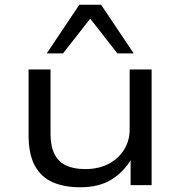

<svg xmlns="http://www.w3.org/2000/svg" viewBox="-20 -784 765 813"><path d="M319 9Q253 9 204 -12Q155 -33 128 -81.5Q101 -130 101 -212V-490H194V-217Q194 -164 211 -131Q228 -98 260.5 -83Q293 -68 341 -68Q398 -68 440.5 -90.5Q483 -113 506 -151Q529 -189 529 -235V-490H622V0H533V-112H537Q505 -57 452.5 -24Q400 9 319 9ZM178 -558 316 -764H408L546 -558H477L362 -705L247 -558Z"/></svg>

Font: Nunito Sans 10pt Expanded
Style: Regular
Weight: 400
Width: 7
Designer: Vernon Adams
Foundry: Vernon Adams
Version: Version 3.101;gftools[0.9.27]